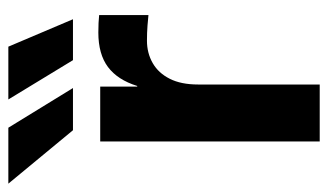

<svg xmlns="http://www.w3.org/2000/svg" viewBox="-226 -591 771 451"><g transform="rotate(-90 159.5 -365.5)"><path d="M52.7 0V-515.6H181.6V-428.7H183.1Q197.3 -474.6 227.5 -497.3Q257.8 -520 308.6 -520Q320.8 -520 331.3 -519.5Q341.8 -519 349.6 -518.1V-402.3Q342.3 -403.3 325.2 -404.5Q308.1 -405.8 289.6 -405.8Q260.3 -405.8 236.8 -392.3Q213.4 -378.9 200 -352.3Q186.5 -325.7 186.5 -285.6V0ZM243.7 -579.6 151.4 -731.4H275.4L339.8 -579.6ZM79.1 -579.6 -46.4 -731.4H85L178.2 -579.6Z"/></g></svg>

Font: Inter Cardless Display
Style: Bold
Weight: 700
Designer: Rasmus Andersson
Foundry: rsms
Version: Version 4.001;git-9221beed3